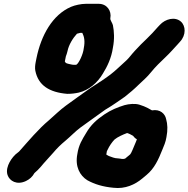

<svg xmlns="http://www.w3.org/2000/svg" viewBox="-20 -755 961 979"><path d="M112.2 168.1C131 159.2 145.7 145.7 155.5 127.6C166.2 118.6 178.6 106.5 188.7 94.6C205.7 73.3 228.9 49.8 250.5 24.9C272.3 -0.9 289.5 -17.3 314.5 -38.2C339.1 -58.7 366.9 -87.8 390 -104.5C428.5 -133.2 468.4 -159.9 507 -188.6C515.1 -194.9 520.5 -197.9 525 -200.6C558.1 -220.1 586.2 -241.1 615.9 -261.2C616.1 -261.3 616.5 -261.6 616.8 -261.8C639.7 -279.8 664.5 -300.8 685.9 -322C706.1 -341.3 731.6 -363.1 750 -386.6C771.3 -413.3 799.4 -440.3 825.2 -464.8C844.9 -483.1 869.2 -510.9 885.8 -528.8L897.3 -541.7C930.2 -576.3 927 -623.2 902.3 -645C872 -671.7 822.6 -658.2 795.4 -628.4L783.9 -616.3C775.9 -607.3 767.1 -597.5 756.9 -586.3C737.3 -565.3 720 -549.8 698.7 -528.7L668.1 -496.5C649.2 -476.2 639.3 -460.8 623.8 -446.4C597.1 -422.7 568.7 -394.2 542.6 -374.5C534.4 -368.6 502.5 -345.2 493.2 -339.6C492.4 -339.3 490.4 -338.4 489.2 -337.5C471.6 -324.6 453.8 -315.6 430.5 -298.5C393.6 -271.5 353 -244.2 316 -216.4C287.2 -195.5 254.9 -164.2 229.3 -141.7C175.7 -97 125.1 -36 79.7 14.9C77.7 17.2 76 19.1 72.9 21.2C53.6 34.6 38.1 54.6 28.8 72.1C19 90.4 10.9 114.4 18.5 137.4C28.7 167.7 65.8 190 112.2 168.1ZM580.5 52.5C564.9 52.5 549.8 45.9 534.7 40.4L523 33.9C522.8 33.5 522.6 33.2 522.2 31.3L522.9 28C523.9 22.9 524.6 16.9 525 15.8C526 14.2 527.7 11 529 8C537.1 -10 551.9 -31.3 564 -43.6C580 -56.7 603.9 -67.6 628.1 -76.7C639.1 -73.5 647.6 -68.6 658.1 -62.7C663.2 -56.4 668.3 -50.1 678 -44.7C675.5 -37 671.7 -28.7 667.5 -18.6C660.8 -2.5 648.7 28 643.7 32.2L619.7 52.2C619.4 52.5 618.8 53 618.2 53.6C617.4 53.9 615.1 54.5 609.7 55.5H602.5C596.4 54.9 587.8 52.5 580.5 52.5ZM755.3 -192.3C754.4 -192.7 752.8 -193.7 750.7 -194.5L733.4 -204.2C721.9 -210.5 707 -216 691.8 -220.9C669.8 -228.1 638.1 -225.2 615 -218.9C578.1 -207.4 546.4 -194.5 512.6 -171.9C473.4 -145.3 442.8 -118.4 418.4 -75.5C399.6 -44.1 381.3 -17 374.2 31.4C362.1 94.5 387.3 140.5 425.4 164.1C461.9 184.3 504.8 197.5 558.3 202.4C618.7 209.7 668.9 185.7 704.7 155.8L727.5 136.8C767.3 103.7 787.6 59 807.3 9.5C815.7 -10.7 824.7 -30.1 828.8 -56.3C835.7 -92.2 834.7 -122 827 -148C821.9 -174 797.2 -199.7 755.3 -192.3ZM324.1 -494C330.7 -527.1 351.8 -560.6 372.3 -583C377.6 -584 384.1 -585.9 389.3 -587.5H399.6C409.6 -567.8 414.2 -544.7 407.3 -510C407.3 -509.7 407.2 -509.1 407.1 -508.8C404 -477.5 381.5 -432.2 369.9 -425.3L365.5 -424.5H357.7C353.5 -424.5 348.8 -425 343.8 -426.2C339.2 -427.3 323 -429.9 315.5 -434.2C314.5 -436.8 311.8 -439.3 310.6 -441.4L315.9 -467.9C318.6 -475.2 322.2 -484.6 324.1 -494ZM483.8 -735.5H416.8C393.8 -735.5 362.1 -728.7 342.5 -720.3C248 -680 189.3 -575.1 165.7 -457L161.9 -438C159.1 -423.6 157.5 -407.6 160.1 -394.4C175.1 -319.8 231.2 -284.3 322.2 -276.5C322.4 -276.5 322.9 -276.5 323.2 -276.5C345.3 -276.5 362.4 -278.7 381.4 -282.8C433.9 -295.3 477.3 -333.4 504.3 -379.3C526.7 -415.1 548.3 -459.5 555.8 -512.4C564.4 -556.3 562 -595 555.7 -626.6C553.7 -636.4 541 -653.5 542.5 -661C550.4 -700.8 524.1 -735.5 483.8 -735.5Z"/></svg>

Font: Smoothie
Style: SeBdIt
Weight: 600
Foundry: Cannot Into Space Fonts
Version: Version 0.8